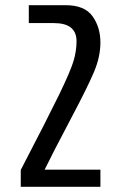

<svg xmlns="http://www.w3.org/2000/svg" viewBox="-20 -720 468 740"><path d="M60 -65Q163 -263 207 -353.5Q251 -444 263 -483.5Q275 -523 275 -561Q275 -631 188 -631H91V-700H233Q306 -700 336.5 -657.5Q367 -615 367 -556Q367 -501 342 -442Q317 -383 255 -266Q180 -124 152 -66H367V0H60Z"/></svg>

Font: Homenaje
Style: Regular
Weight: 400
Designer: Constanza Artigas Preller, Agustina Mingote
Foundry: Constanza Artigas Preller, Agustina Mingote
Version: Version 1.100